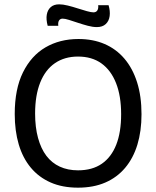

<svg xmlns="http://www.w3.org/2000/svg" viewBox="-20 -853 721 886"><path d="M340 13Q268 13 213.5 -11Q159 -35 122 -79.5Q85 -124 66.5 -186.5Q48 -249 48 -327Q48 -442 86 -519Q124 -596 190 -634.5Q256 -673 342 -673Q409 -673 462.5 -650Q516 -627 554 -582.5Q592 -538 612.5 -473.5Q633 -409 633 -326Q633 -248 614 -185.5Q595 -123 557.5 -78.5Q520 -34 465.5 -10.5Q411 13 340 13ZM340 -67Q406 -67 450 -97.5Q494 -128 516.5 -185.5Q539 -243 539 -326Q539 -410 515.5 -469.5Q492 -529 448 -560.5Q404 -592 340 -592Q278 -592 233.5 -561.5Q189 -531 165.5 -472Q142 -413 142 -329Q142 -266 155.5 -216.5Q169 -167 194 -134Q219 -101 256 -84Q293 -67 340 -67ZM427 -728Q408 -728 385.5 -734Q363 -740 340.5 -747.5Q318 -755 299 -761Q280 -767 269 -767Q258 -767 252.5 -758.5Q247 -750 249 -734H200Q192 -764 196 -786Q200 -808 214.5 -820.5Q229 -833 253 -833Q270 -833 292.5 -827.5Q315 -822 338 -814.5Q361 -807 381 -801.5Q401 -796 411 -796Q424 -796 429.5 -805.5Q435 -815 433 -829H481Q489 -802 486 -779Q483 -756 468 -742Q453 -728 427 -728Z"/></svg>

Font: Bricolage Grotesque 60pt
Style: Regular
Weight: 400
Version: Version 1.001;gftools[0.9.33.dev8+g029e19f]